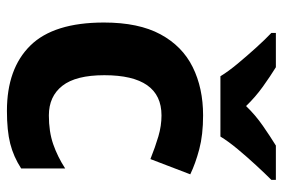

<svg xmlns="http://www.w3.org/2000/svg" viewBox="-151 -655 816 554"><g transform="rotate(90 257.0 -378.0)"><path d="M300 10Q178 10 111.5 -57.5Q45 -125 45 -270Q45 -370 79 -433Q113 -496 173.5 -526Q234 -556 313 -556Q369 -556 410.5 -545Q452 -534 483 -519L439 -404Q404 -418 373.5 -427Q343 -436 313 -436Q197 -436 197 -271Q197 -189 227.5 -150Q258 -111 313 -111Q360 -111 396 -123.5Q432 -136 466 -158V-31Q432 -9 394.5 0.5Q357 10 300 10ZM200 -606Q186 -629 163.5 -656Q141 -683 117.5 -709Q94 -735 75 -753V-766H174Q200 -750 230 -728.5Q260 -707 286 -680Q312 -707 343 -728.5Q374 -750 400 -766H499V-753Q481 -735 457 -709Q433 -683 410.5 -656Q388 -629 374 -606Z"/></g></svg>

Font: Noto Sans Bengali
Style: Bold
Weight: 700
Designer: Jelle Bosma - Monotype Design Team
Foundry: Monotype Imaging Inc.
Version: Version 2.003; ttfautohint (v1.8.4.7-5d5b)